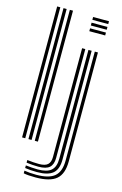

<svg xmlns="http://www.w3.org/2000/svg" viewBox="-148 -862 720 1133"><g transform="rotate(15 212.5 -296.0)"><path d="M131 0V-800H150.2V0ZM53.5 0V-800H72.8V0ZM92.2 0V-800H111.5V0ZM274.5 -777.5V-794.8H371.5V-777.5ZM274.5 -742.8V-760H371.5V-742.8ZM274.5 -708V-725.5H371.5V-708ZM191 207.8Q169.5 207.8 149.6 206.4Q129.8 205 117.8 202.2V186Q131.8 188.5 151.8 190Q171.8 191.5 191 191.5Q268.8 191.5 302.9 162Q337 132.5 337 65.5V-600H356.2V65.5Q356.2 141.8 317.6 174.8Q279 207.8 191 207.8ZM191 175Q150.2 175 117.8 169.8V153.8Q134.5 155.8 154.2 157.2Q174 158.8 191 158.8Q248 158.8 273.1 136.6Q298.2 114.5 298.2 65.2V-600H317.8V65.2Q317.8 123.5 288.1 149.2Q258.5 175 191 175ZM191 142.2Q175.8 142.2 156 140.9Q136.2 139.5 117.8 137.2V121Q136.5 123.5 156.2 124.6Q176 125.8 191 125.8Q227.5 125.8 243.5 111Q259.5 96.2 259.5 65V-600H279V65.2Q279 105.2 258.4 123.8Q237.8 142.2 191 142.2Z"/></g></svg>

Font: Big Shoulders Inline Text SemiBold
Style: Regular
Weight: 600
Designer: Patric King
Foundry: XO Type Co
Version: Version 1.000